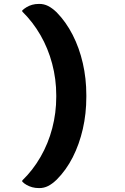

<svg xmlns="http://www.w3.org/2000/svg" viewBox="-20 -790 640 983"><path d="M270 130Q247 152 226 162.5Q205 173 181 173Q160 173 144.5 168.5Q129 164 116.5 157Q104 150 94 140V134Q148 82 187.5 13.5Q227 -55 247.5 -133.5Q268 -212 268 -294V-302Q268 -385 247 -464Q226 -543 187 -610.5Q148 -678 94 -731V-737Q104 -746 116.5 -753.5Q129 -761 144.5 -765.5Q160 -770 181 -770Q205 -770 226 -759.5Q247 -749 270 -727Q318 -678 352 -611.5Q386 -545 404 -466.5Q422 -388 422 -303V-294Q422 -208 404 -129.5Q386 -51 352.5 15Q319 81 270 130Z"/></svg>

Font: Recursive Monospace Casual
Style: Bold
Weight: 700
Version: Version 1.047